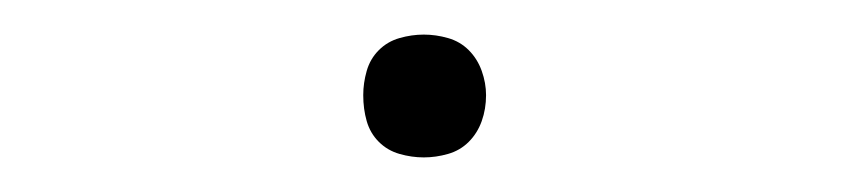

<svg xmlns="http://www.w3.org/2000/svg" viewBox="-20 -83 490 111"><path d="M225 8Q218 8 211 6Q204 4 199 -1Q194 -6 192 -13Q190 -20 190 -28Q190 -35 192 -42Q194 -49 199 -54Q204 -59 211 -61Q218 -63 225 -63Q232 -63 239 -61Q246 -59 251 -54Q256 -49 258.5 -42Q261 -35 261 -28Q261 -20 258.5 -13Q256 -6 251 -1Q246 4 239 6Q232 8 225 8Z"/></svg>

Font: Iosevka Etoile Thin
Style: Regular
Weight: 100
Designer: Belleve Invis
Foundry: Belleve Invis
Version: Version 22.1.2; ttfautohint (v1.8.4)